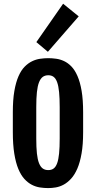

<svg xmlns="http://www.w3.org/2000/svg" viewBox="-20 -988 508 1016"><path d="M234.9 7.3C247.9 7.3 261.5 6.1 275.6 3.7C289.8 1.2 303.7 -3.7 317.4 -11.2C331.1 -18.7 344.1 -29.2 356.4 -42.7C368.8 -56.2 379.7 -73.9 389.2 -95.7C398.6 -117.5 406.1 -144.2 411.6 -175.8C417.2 -207.4 419.9 -245 419.9 -288.6V-394C419.9 -438 417.2 -475.7 411.9 -507.1C406.5 -538.5 399.2 -564.8 389.9 -585.9C380.6 -607.1 369.9 -623.9 357.7 -636.5C345.5 -649 332.5 -658.4 318.8 -664.8C305.2 -671.1 291.2 -675.3 276.9 -677.2C262.5 -679.2 248.7 -680.2 235.4 -680.2C221.4 -680.2 207 -679.1 192.4 -677C177.7 -674.9 163.5 -670.5 149.7 -663.8C135.8 -657.1 122.7 -647.5 110.4 -635C98 -622.5 87.2 -605.6 77.9 -584.5C68.6 -563.3 61.3 -537.2 55.9 -506.1C50.5 -475 47.9 -437.7 47.9 -394V-288.6C47.9 -244.3 50.5 -206.2 55.7 -174.3C60.9 -142.4 68 -115.6 77.1 -93.8C86.3 -71.9 96.9 -54.4 109.1 -41C121.3 -27.7 134.4 -17.4 148.2 -10.3C162 -3.1 176.4 1.6 191.2 3.9C206 6.2 220.5 7.3 234.9 7.3ZM235.8 -87.9C224.1 -87.9 214.3 -90.7 206.3 -96.4C198.3 -102.1 191.7 -111.5 186.5 -124.5C181.3 -137.5 177.6 -154.7 175.3 -176C173 -197.3 171.9 -223.8 171.9 -255.4V-420.9C171.9 -452.5 173 -479 175.3 -500.5C177.6 -522 181.3 -539.3 186.5 -552.5C191.7 -565.7 198.3 -575.2 206.3 -581.1C214.3 -586.9 224.1 -589.8 235.8 -589.8C246.9 -589.8 256.3 -586.9 263.9 -581.1C271.6 -575.2 277.8 -565.7 282.5 -552.5C287.2 -539.3 290.6 -522 292.7 -500.5C294.8 -479 295.9 -452.5 295.9 -420.9V-255.4C295.9 -223.8 294.8 -197.3 292.7 -176C290.6 -154.7 287.2 -137.5 282.5 -124.5C277.8 -111.5 271.6 -102.1 263.9 -96.4C256.3 -90.7 246.9 -87.9 235.8 -87.9ZM172.4 -765.1 233.4 -713.9 396.5 -901.4 314 -968.3Z"/></svg>

Font: Fjalla One
Style: Regular
Weight: 400
Designer: Irina Smirnova
Foundry: Irina Smirnova
Version: Version 1.001